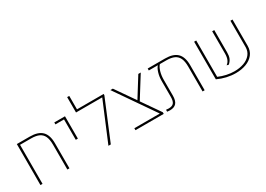

<svg xmlns="http://www.w3.org/2000/svg" viewBox="-6 -1516 3171 2293"><g transform="rotate(-30 1580.0 -370.0)"><path d="M93.3 -564.9H272Q385.3 -564.9 439 -511.7Q492.7 -458.5 492.7 -346.2V0H463.9V-343.8Q463.9 -413.6 444.6 -456.1Q425.3 -498.5 383.8 -518.3Q342.3 -538.1 273.4 -538.1H122.1L121.6 0H92.8Z M728.5 -538.1H609.9V-564.9H757.3V-256.8H728.5Z M1290.5 -547.9 1063 0H1030.3L1255.4 -538.1H894V-750H922.9V-564.9H1290.5Z M1619.6 -272.5 1793 -22.9V0H1403.3V-26.9H1754.4L1382.8 -564.9H1417L1602.1 -298.3L1768.6 -564.9H1802.2Z M2357.4 -346.2V0H2328.6V-343.8Q2328.6 -413.6 2309.3 -456.1Q2290 -498.5 2248.5 -518.3Q2207 -538.1 2138.2 -538.1H2050.3Q2025.9 -512.7 2011.2 -461.9Q1996.6 -411.1 1996.6 -353.5V-133.8Q1996.6 -64.5 1967.8 -31.7Q1939 1 1879.9 1Q1861.8 1 1841.3 -2V-28.8Q1860.4 -25.9 1877 -25.9Q1926.8 -25.9 1947.3 -51.3Q1967.8 -76.7 1967.8 -133.8V-353.5Q1967.8 -410.2 1982.9 -460.9Q1998 -511.7 2022.5 -538.1H1897.9V-564.9H2136.7Q2250 -564.9 2303.7 -511.7Q2357.4 -458.5 2357.4 -346.2Z M2566.9 -64Q2618.2 -41.5 2673.6 -29.5Q2729 -17.6 2781.7 -17.6Q2853 -17.6 2911.4 -38.6Q2969.7 -59.6 3004.2 -101.6Q3038.6 -143.6 3038.6 -203.6V-564.9H3067.4V-203.6Q3067.4 -133.8 3029.3 -85.9Q2991.2 -38.1 2927 -14.2Q2862.8 9.8 2783.7 9.8Q2722.7 9.8 2659.4 -4.6Q2596.2 -19 2538.1 -46.4V-564.9H2566.9ZM2787.1 -258.8V-564.9H2815.9V-258.8Q2815.9 -210 2803.5 -179.2Q2791 -148.4 2759.8 -120.1L2733.4 -126.5Q2760.7 -146.5 2773.9 -178.7Q2787.1 -210.9 2787.1 -258.8Z"/></g></svg>

Font: Heebo Thin
Style: Regular
Weight: 250
Designer: Oded Ezer
Foundry: Meir Sadan
Version: Version 2.001; ttfautohint (v1.5.14-ce02) -l 8 -r 50 -G 200 